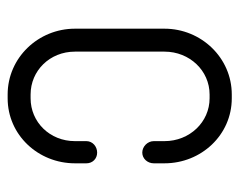

<svg xmlns="http://www.w3.org/2000/svg" viewBox="-82 -542 626 502"><g transform="rotate(90 231.0 -291.0)"><path d="M227 -584C131 -584 55 -504 55 -408V-174C55 -78 131 2 227 2H237C333 2 407 -78 407 -174V-204C407 -220 395 -232 379 -232C363 -232 349 -220 349 -204V-174C349 -108 299 -58 237 -58H227C165 -58 115 -108 115 -174V-408C115 -474 165 -526 227 -526H237C299 -526 349 -474 349 -408V-380C349 -364 363 -350 379 -350C395 -350 407 -364 407 -380V-408C407 -504 333 -584 237 -584Z"/></g></svg>

Font: bauhaus_2017
Style: _regular
Weight: 400
Version: Version 1.0